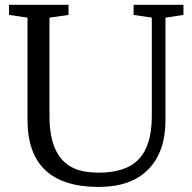

<svg xmlns="http://www.w3.org/2000/svg" viewBox="-20 -756 790 788"><path d="M385.3 11.2Q92.8 11.2 92.8 -264.2V-683.6L17.1 -694.8V-736.3H261.2V-694.8L183.1 -683.6V-278.8Q183.1 -98.6 297.9 -59.6Q334.5 -47.4 386.5 -47.4Q438.5 -47.4 480 -60.5Q521.5 -73.7 548.8 -102.1Q603 -158.2 603 -278.8V-683.6L528.3 -694.8V-736.3H732.9V-694.8L659.2 -683.6V-264.2Q659.2 -132.3 588.4 -60.5Q517.6 11.2 385.3 11.2Z"/></svg>

Font: Habibi
Style: Regular
Weight: 400
Designer: Magnus Gaarde
Foundry: Magnus Gaarde
Version: Version 1.001